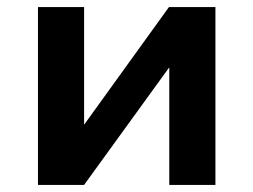

<svg xmlns="http://www.w3.org/2000/svg" viewBox="-20 -521 714 541"><path d="M87 0V-501H217V-171H218L456 -501H587V0H457V-330H456L217 0Z"/></svg>

Font: Nunito Sans 7pt
Style: Bold
Weight: 700
Designer: Vernon Adams
Foundry: Vernon Adams
Version: Version 3.101;gftools[0.9.27]